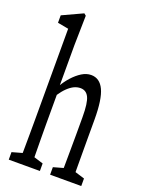

<svg xmlns="http://www.w3.org/2000/svg" viewBox="-163 -966 791 1044"><g transform="rotate(20 232.0 -444.0)"><path d="M23.9 0V-43.5L109.4 -67.4H126.5L204.1 -43.5V0ZM81.5 0Q82.5 -27.3 83 -72.5Q83.5 -117.7 83.7 -166.3Q84 -214.8 84 -252.4V-779.3L21 -791V-834L138.2 -888.2L149.9 -878.4L146.5 -706.5V-454.1L148.9 -438.5V-252.4Q148.9 -214.8 149.4 -166.3Q149.9 -117.7 150.4 -72.5Q150.9 -27.3 151.9 0ZM263.2 0V-43.5L348.1 -67.4H365.7L443.4 -43.5V0ZM319.3 0Q320.3 -27.3 320.6 -72Q320.8 -116.7 321.3 -165.5Q321.8 -214.4 321.8 -252.4V-354Q321.8 -436.5 306.6 -467.8Q291.5 -499 258.3 -499Q239.7 -499 221.9 -490.7Q204.1 -482.4 185.3 -464.6Q166.5 -446.8 145 -415L130.9 -460.9H138.2Q157.2 -496.6 182.9 -524.9Q208.5 -553.2 235.1 -569.6Q261.7 -585.9 288.6 -585.9Q338.4 -585.9 363 -533.7Q387.7 -481.4 387.7 -364.3V-252.4Q387.7 -213.9 387.9 -165.3Q388.2 -116.7 388.2 -72Q388.2 -27.3 389.2 0Z"/></g></svg>

Font: Scarab Serif
Style: Regular
Weight: 400
Designer: John Roberts
Foundry: Scarab
Version: 1.0